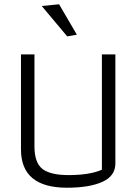

<svg xmlns="http://www.w3.org/2000/svg" viewBox="-20 -868 639 897"><path d="M175 -840 256 -848 339 -706 294 -698ZM78 -170V-614H141V-184Q141 -108 178 -79Q215 -50 300 -50Q399 -50 456 -75V-614H519V-104Q519 -46 458.5 -18.5Q398 9 293 9Q78 9 78 -170Z"/></svg>

Font: Athiti
Style: Regular
Weight: 400
Designer: CadsonDemak Team
Foundry: CadsonDemak
Version: Version 1.033